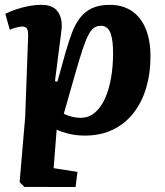

<svg xmlns="http://www.w3.org/2000/svg" viewBox="-20 -546 681 793"><path d="M96 -392Q97.5 -416.5 92 -426.5Q86.5 -436.5 72.5 -436.5Q63 -436.5 46.5 -432.2Q30 -428 20.5 -422.5L2 -489Q20 -498 44.3 -506.5Q68.5 -515 96.5 -520.5Q124.5 -526 152 -526Q200 -526 220 -496Q240 -466 233.5 -418L207 -211L217 -208.5L251.5 -332Q264 -375.5 277.5 -411.2Q291 -447 310.8 -472.5Q330.5 -498 360 -512Q389.5 -526 433 -526Q486.5 -526 524 -500.8Q561.5 -475.5 581.5 -428Q601.5 -380.5 601.5 -312Q601.5 -243 584 -183.8Q566.5 -124.5 532 -80Q497.5 -35.5 447 -10.8Q396.5 14 330 14Q294.5 14 263.5 6.3Q232.5 -1.5 214 -10.5L201.5 148.5L300 164L292 226.5L81 226L61 206.5L84 -62.5ZM396.5 -439.5Q381 -439.5 369 -431.7Q357 -424 345.8 -403Q334.5 -382 321.5 -343Q308.5 -304 290.5 -241L243.5 -76Q258 -69 275.8 -64.3Q293.5 -59.5 314 -59.5Q346.5 -59.5 371.5 -80.5Q396.5 -101.5 413.3 -138.3Q430 -175 438.5 -223.3Q447 -271.5 447 -325Q447 -348.5 445 -369Q443 -389.5 437.8 -405.5Q432.5 -421.5 422.5 -430.5Q412.5 -439.5 396.5 -439.5Z"/></svg>

Font: Literata
Style: Italic
Weight: 400
Italic angle: -2°
Designer: Latin by Veronika Burian and Jose Scaglione. Greek by Irene Vlachou. Cyrillic by Vera Evstafieva
Foundry: TypeTogether
Version: Version 3.103;gftools[0.9.29]